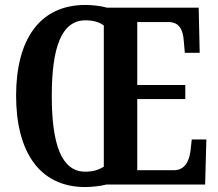

<svg xmlns="http://www.w3.org/2000/svg" viewBox="-20 -745 879 775"><path d="M324 10C351 10 385 6 409 0H808L813 -182H754L749 -136C743 -91 724 -58 682 -58H534V-345H728V-402H534V-656H660C703 -656 719 -626 722 -578L726 -532H786L782 -714H412C388 -721 353 -725 325 -725C136 -725 45 -580 45 -359C45 -137 136 10 324 10ZM324 -52C227 -52 189 -165 189 -358C189 -551 227 -663 325 -663C358 -663 382 -655 399 -642V-72C379 -60 357 -52 324 -52Z"/></svg>

Font: Noto Serif Khmer ExtraCondensed
Style: Bold
Weight: 700
Width: 2
Designer: Danh Hong and the Monotype Design Team
Foundry: Monotype Imaging Inc.
Version: Version 2.004